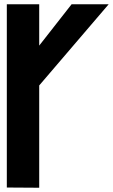

<svg xmlns="http://www.w3.org/2000/svg" viewBox="-20 -881 530 901"><path d="M164 0V-480L490 -861H316L164 -667V-861H12V-1Z"/></svg>

Font: Ny Stormning
Style: Sv
Weight: 900
Designer: Robert Jablonski, Mew Too
Foundry: Cannot Into Space Fonts
Version: Version 0.90